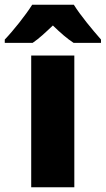

<svg xmlns="http://www.w3.org/2000/svg" viewBox="-70 -786 444 806"><path d="M240 -766H65C39 -724 -16 -655 -50 -620V-606H67C95 -625 119 -648 152 -679C184 -648 210 -625 239 -606H354V-620C318 -661 268 -721 240 -766ZM242 0V-553H61V0Z"/></svg>

Font: Noto Sans Arabic SemCond Blk
Style: Regular
Weight: 900
Width: 4
Designer: Monotype Design Team, Nadine Chahine, Nizar Qandah and Khaled Hosny
Foundry: Monotype Imaging Inc.
Version: Version 2.012